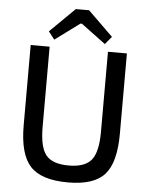

<svg xmlns="http://www.w3.org/2000/svg" viewBox="-60 -948 786 1010"><g transform="rotate(5 333.0 -443.0)"><path d="M501 -770 467 -729 338 -825H330L200 -729L168 -770L299 -899H369ZM587 -690V-266Q587 -114 530.5 -50.5Q474 13 337 13Q196 13 137.5 -50.5Q79 -114 79 -266V-690H179V-266Q179 -160 213 -118Q247 -76 333 -76Q418 -76 452.5 -118Q487 -160 487 -266V-690Z"/></g></svg>

Font: Exo 2.0 Medium
Style: Regular
Weight: 500
Designer: Natanael Gama
Version: Version 1.001;PS 001.001;hotconv 1.0.70;makeotf.lib2.5.58329